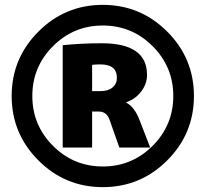

<svg xmlns="http://www.w3.org/2000/svg" viewBox="-20 -760 846 790"><path d="M359 -301V-153H238V-574Q315 -582 399 -582Q585 -582 585 -452Q585 -415 561 -383.5Q537 -352 499 -339V-338Q533 -320 553 -269L598 -153H471L432 -264Q420 -301 387 -301ZM359 -385H393Q425 -385 443 -400Q461 -415 461 -440Q461 -495 393 -495Q368 -495 359 -493ZM668 -100Q558 10 403 10Q248 10 138 -100Q28 -210 28 -365Q28 -520 138 -630Q248 -740 403 -740Q558 -740 668 -630Q778 -520 778 -365Q778 -210 668 -100ZM198 -160Q283 -75 403 -75Q523 -75 608 -160Q693 -245 693 -365Q693 -485 608 -570Q523 -655 403 -655Q283 -655 198 -570Q113 -485 113 -365Q113 -245 198 -160Z"/></svg>

Font: M PLUS 1p Black
Style: Regular
Weight: 900
Version: Version 1.061